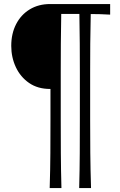

<svg xmlns="http://www.w3.org/2000/svg" viewBox="-20 -764 602 966"><path d="M378.4 182.1Q380.9 89.4 381.3 6.1Q381.8 -77.1 381.8 -161.1V-400.4Q381.8 -473.1 381.3 -544.9Q380.9 -616.7 379.4 -693.8H288.1Q286.6 -616.7 286.1 -544.9Q285.6 -473.1 285.6 -400.4V-161.1Q285.6 -77.1 286.1 6.1Q286.6 89.4 289.1 182.1H230Q232.9 89.4 233.4 6.1Q233.9 -77.1 233.9 -161.1V-316.4H232.4Q169.9 -316.4 126.2 -346.7Q82.5 -377 59.6 -426.3Q36.6 -475.6 36.6 -533.2Q36.6 -594.7 61 -642.3Q85.4 -689.9 129.6 -716.8Q173.8 -743.7 232.4 -743.7H534.2V-690.4Q483.9 -693.4 436.5 -693.4Q434.6 -616.2 434.1 -544.7Q433.6 -473.1 433.6 -400.4V-161.1Q433.6 -77.1 434.3 6.1Q435.1 89.4 438 182.1Z"/></svg>

Font: Pinar-DS3-FD Regular
Style: Regular
Weight: 400
Designer: Amin Abedi
Version: Version 3.000